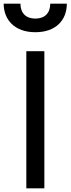

<svg xmlns="http://www.w3.org/2000/svg" viewBox="-60 -1023 383 1043"><path d="M83 0H181V-745H83ZM-40 -1003C-40 -917 18 -848 132 -848C245 -848 303 -915 303 -1003H213C213 -952 183 -922 132 -922C81 -922 51 -952 51 -1003Z"/></svg>

Font: Mluvka Medium
Style: Regular
Weight: 500
Designer: Modified by Jiří Krblich, Original typeface by Gumpita Rahayu
Foundry: Gumpita Rahayu & Jiří Krblich
Version: Version 2.000;Glyphs 3.1.1 (3134)